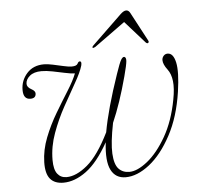

<svg xmlns="http://www.w3.org/2000/svg" viewBox="-48 -671 756 727"><g transform="rotate(-5 330.0 -307.5)"><path d="M435 -447Q442.5 -445 441.5 -430.8Q440.5 -416.5 429 -373.5Q415.5 -323 401 -280.2Q386.5 -237.5 371 -202Q356 -127 358.2 -85.8Q360.5 -44.5 376 -28Q391.5 -11.5 416.5 -11.5Q447 -11.5 485.8 -42.5Q524.5 -73.5 557.8 -131.5Q591 -189.5 606 -270Q614 -311.5 610.8 -339.5Q607.5 -367.5 594.5 -384.5Q578 -406 578 -422Q578 -431 584 -438Q590 -445 599.5 -445Q621 -445 629 -409Q637 -373 626 -297.5Q612 -203 575.2 -134.5Q538.5 -66 491.8 -29.2Q445 7.5 401 7.5Q362.5 7.5 345.5 -26Q328.5 -59.5 337 -131Q295.5 -57 251.5 -24.8Q207.5 7.5 164.5 7.5Q131 7.5 114.2 -12.5Q97.5 -32.5 98.5 -76Q99.5 -122.5 117.8 -169Q136 -215.5 161.5 -258.2Q187 -301 210 -337.5Q233 -374 243.5 -401Q227.5 -401.5 205 -406.5Q182.5 -411.5 159.2 -416Q136 -420.5 118 -420.5Q89 -420.5 73.2 -407.2Q57.5 -394 57.5 -377.5Q57.5 -364.5 74.5 -355.5Q88.5 -348 88.5 -338.5Q88.5 -320 67.5 -320Q40.5 -320 40.5 -355.5Q40.5 -391.5 64.5 -418.5Q88.5 -445.5 129.5 -445.5Q143 -445.5 163 -441.2Q183 -437 202.5 -432.5Q222 -428 234 -428Q252.5 -428 256.8 -437Q261 -446 267 -444.5Q273.5 -443.5 270 -428.5Q262.5 -403 240.5 -364.8Q218.5 -326.5 193 -280.2Q167.5 -234 149 -183.2Q130.5 -132.5 130.5 -81.5Q130.5 -45.5 143.2 -29Q156 -12.5 178 -12.5Q215 -12.5 257.5 -48Q300 -83.5 342 -168.5Q357.5 -255.5 402 -385Q416 -426.5 422.5 -437.2Q429 -448 435 -447ZM529.5 -491.5Q526 -489.5 521 -494L446 -578.5L329 -494Q321.5 -490 319 -491.5Q316.5 -494.5 322.5 -500.5L435.5 -609.5Q448 -621.5 457.5 -621.5Q467 -621.5 473 -609.5L531 -500.5Q534 -494.5 529.5 -491.5Z"/></g></svg>

Font: Fraunces 72pt Thin
Style: Italic
Weight: 100
Italic angle: -16°
Version: Version 1.000;[b76b70a41]